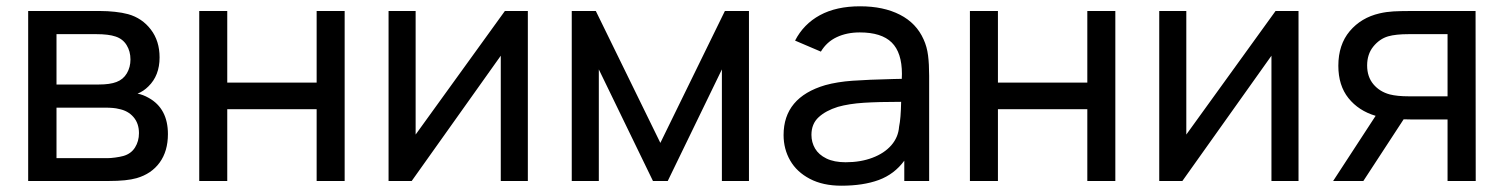

<svg xmlns="http://www.w3.org/2000/svg" viewBox="-20 -575 4778 610"><path d="M69.5 0V-540H299.5Q321.5 -540 345 -537.5Q368.5 -535 387 -530Q431.5 -517.5 459.2 -481.2Q487 -445 487 -392.5Q487 -335 451.5 -300.5Q436 -285 417 -277.5Q434 -274.5 452.5 -264Q513.5 -230 513.5 -149Q513.5 -94.5 487.2 -58.5Q461 -22.5 414 -9Q383 0 325.5 0ZM293.5 -306.5Q329.5 -306.5 350 -314.5Q371.5 -322.5 383 -342Q394.5 -361.5 394.5 -386Q394.5 -412 382.2 -431.8Q370 -451.5 347 -459Q325 -466.5 286 -466.5H159.5V-306.5ZM320.5 -72.5Q331.5 -72.5 346.2 -74.5Q361 -76.5 372 -79.5Q396.5 -86.5 409 -106.5Q421.5 -126.5 421.5 -152Q421.5 -183 404 -203.2Q386.5 -223.5 357 -229Q342.5 -233 312.5 -233H159.5V-72.5Z M702 0H613V-540H702V-312.5H986V-540H1075V0H986V-228H702Z M1584 -540H1657V0H1571V-398L1288 0H1214.5V-540H1300.5V-147.5Z M1882.5 0H1796.5V-540H1873L2078 -121L2283 -540H2359.5V0H2273.5V-354.5L2101.5 0H2054.5L1882.5 -354.5Z M2932 -334V0H2853V-64.5Q2821.5 -21.5 2772 -3.2Q2722.5 15 2653 15Q2594.5 15 2553 -6.8Q2511.5 -28.5 2490.5 -65Q2469.5 -101.5 2469.5 -146Q2469.5 -265.5 2602 -304.5Q2640 -315 2688.5 -318.5Q2737 -322 2820 -324L2845 -324.5Q2845.5 -330 2845.5 -340Q2845.5 -408 2813 -440Q2780.5 -472 2711.5 -472Q2670.5 -472 2638.5 -457Q2606.5 -442 2588 -411L2506 -446Q2533 -498.5 2585 -526.8Q2637 -555 2712.5 -555Q2787 -555 2839.2 -528.2Q2891.5 -501.5 2914.5 -449.5Q2925 -426.5 2928.5 -399Q2932 -371.5 2932 -334ZM2836.5 -172.5Q2842 -198 2843 -251.5Q2771.5 -251.5 2724.5 -248.5Q2677.5 -245.5 2642 -235.5Q2603.5 -223.5 2580.8 -202.5Q2558 -181.5 2558 -146.5Q2558 -123 2569.5 -103.2Q2581 -83.5 2605.5 -71.5Q2630 -59.5 2666.5 -59.5Q2714 -59.5 2751.8 -73.8Q2789.5 -88 2811.8 -113.5Q2834 -139 2836.5 -172.5Z M3150.5 0H3061.5V-540H3150.5V-312.5H3434.5V-540H3523.5V0H3434.5V-228H3150.5Z M4032.5 -540H4105.5V0H4019.5V-398L3736.5 0H3663V-540H3749V-147.5Z M4668.5 0H4579V-195.5H4462.5Q4447.5 -195.5 4439.5 -196L4311.5 0H4215.5L4350.5 -207Q4296.5 -223 4264.2 -263.2Q4232 -303.5 4232 -366Q4232 -433 4268.2 -476Q4304.5 -519 4363 -532.5Q4384.5 -537.5 4407.2 -538.8Q4430 -540 4457.5 -540H4668ZM4579 -269V-466.5H4456Q4414 -466.5 4390 -459.5Q4363 -451.5 4343.2 -427.2Q4323.5 -403 4323.5 -367Q4323.5 -331 4343.5 -307.2Q4363.5 -283.5 4395.5 -275Q4419 -269 4456 -269Z"/></svg>

Font: CCSD_manrope Medium
Style: Regular
Weight: 500
Designer: Mikhail Sharanda
Foundry: Mikhail Sharanda
Version: Version 4.503